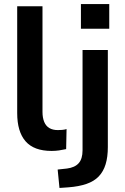

<svg xmlns="http://www.w3.org/2000/svg" viewBox="-20 -736 618 949"><path d="M235 10Q148 10 106.5 -37.5Q65 -85 65 -177V-705H190V-183Q190 -154 198.5 -133.5Q207 -113 224 -103Q241 -93 266 -93Q277 -93 288 -94Q299 -95 309 -98L307 1Q289 5 271.5 7.5Q254 10 235 10ZM380 -594V-716H520V-594ZM274 193 265 102 311 97Q350 92 369 70.5Q388 49 388 7V-489H513V-9Q513 40 502 76Q491 112 468 136Q445 160 407.5 173Q370 186 317 190Z"/></svg>

Font: Nunito Sans 12pt ExtraLight
Style: Regular
Weight: 200
Version: Version 3.101;gftools[0.9.27]